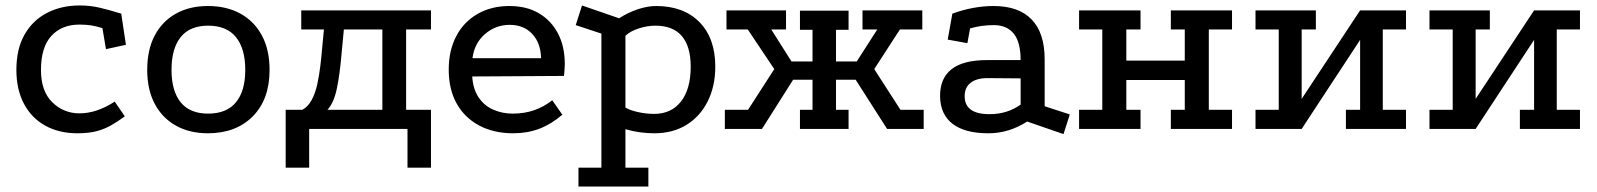

<svg xmlns="http://www.w3.org/2000/svg" viewBox="-20 -472 5848 703"><path d="M355 -369Q333 -376 314 -379Q295 -382 271 -382Q206 -382 168 -340.5Q130 -299 130 -216Q130 -138 171.5 -97.5Q213 -57 271 -57Q303 -57 335.5 -68Q368 -79 400 -100L437 -46Q411 -27 386.5 -13Q362 1 333 8.5Q304 16 263 16Q197 16 146.5 -11.5Q96 -39 68 -91.5Q40 -144 40 -216Q40 -293 70 -345.5Q100 -398 152.5 -425Q205 -452 272 -452Q311 -452 346.5 -443.5Q382 -435 424 -422L441 -308L368 -292Z M741 -450Q810 -450 860.5 -422Q911 -394 939 -342Q967 -290 967 -216Q967 -108 905.5 -46Q844 16 741 16Q674 16 624 -12Q574 -40 546.5 -92Q519 -144 519 -216Q519 -290 546.5 -342Q574 -394 624 -422Q674 -450 741 -450ZM742 -378Q675 -378 641.5 -336Q608 -294 608 -216Q608 -139 641.5 -97.5Q675 -56 742 -56Q810 -56 844 -97.5Q878 -139 878 -216Q878 -294 844 -336Q810 -378 742 -378Z M1026 142V-70H1087Q1108 -81 1121.5 -106.5Q1135 -132 1142 -165Q1149 -198 1153 -231.5Q1157 -265 1159 -290L1166 -364H1083V-434H1558V-364H1467V-70H1558V142H1472V0H1112V142ZM1179 -70H1380V-364H1239L1231 -279Q1224 -197 1213 -146Q1202 -95 1179 -70Z M2039 -52Q1998 -17 1954.5 -0.5Q1911 16 1859 16Q1788 16 1734.5 -12.5Q1681 -41 1652 -93Q1623 -145 1623 -217Q1623 -287 1650.5 -339.5Q1678 -392 1728.5 -421Q1779 -450 1845 -450Q1908 -450 1953 -423.5Q1998 -397 2023 -349.5Q2048 -302 2048 -237Q2048 -227 2047 -216Q2046 -205 2045 -194L1709 -192Q1712 -145 1733 -114.5Q1754 -84 1787 -70Q1820 -56 1857 -56Q1900 -56 1936 -68.5Q1972 -81 2002 -105ZM1961 -259Q1960 -314 1929 -347.5Q1898 -381 1846 -381Q1795 -381 1756 -347.5Q1717 -314 1710 -259Z M2098 211V142H2182V-349L2088 -380L2111 -452L2247 -405Q2279 -426 2315 -438Q2351 -450 2382 -450Q2483 -450 2541 -391Q2599 -332 2599 -228Q2599 -156 2571 -100.5Q2543 -45 2493 -14.5Q2443 16 2376 16Q2321 16 2270 1V142H2354V211ZM2375 -55Q2438 -55 2473.5 -100.5Q2509 -146 2509 -228Q2509 -302 2476.5 -340Q2444 -378 2380 -378Q2350 -378 2319 -368Q2288 -358 2270 -341V-78Q2287 -68 2316.5 -61.5Q2346 -55 2375 -55Z M2634 0V-70H2719L2815 -219L2718 -364H2640V-434H2858V-364H2804L2878 -247H2955V-363H2909V-433H3087V-363H3041V-247H3117L3192 -364H3138V-434H3357V-364H3275L3181 -219L3277 -70H3362V0H3228L3113 -180H3041V-70H3087V0H2909V-70H2955V-180H2884L2770 0Z M3741 -27Q3674 16 3599 16Q3513 16 3468 -18.5Q3423 -53 3422 -119Q3421 -252 3593 -252H3717Q3717 -317 3692 -348.5Q3667 -380 3619 -380Q3596 -380 3574 -377Q3552 -374 3532 -368L3522 -314L3450 -327L3467 -422Q3505 -436 3543 -443Q3581 -450 3618 -450Q3710 -450 3757.5 -400.5Q3805 -351 3805 -255V-83L3897 -53L3874 19ZM3596 -186Q3556 -186 3534 -169Q3512 -152 3512 -120Q3512 -54 3603 -54Q3668 -54 3717 -89V-185Z M3931 -434H4156V-364H4104V-250H4318V-364H4267V-434H4491V-364H4406V-70H4491V0H4267V-70H4318V-179H4104V-70H4156V0H3931V-70H4016V-364H3931Z M4577 -434H4798V-364H4746V-110L4960 -434H5128V-364H5043V-70H5128V0H4908V-70H4960V-326L4746 0H4577V-70H4662V-364H4577Z M5214 -434H5435V-364H5383V-110L5597 -434H5765V-364H5680V-70H5765V0H5545V-70H5597V-326L5383 0H5214V-70H5299V-364H5214Z"/></svg>

Font: Podkova Medium
Style: Regular
Weight: 500
Designer: Ilya Yudin
Foundry: Cyreal (www.cyreal.org)
Version: Version 2.103